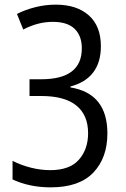

<svg xmlns="http://www.w3.org/2000/svg" viewBox="-20 -567 540 826"><path d="M34 205V125Q71 144 113.5 154.5Q156 165 196 165Q280 165 319.5 120Q359 75 359 6Q359 -72 308.5 -113Q258 -154 157 -154H107V-226H157Q332 -226 332 -359Q332 -413 301 -443Q270 -473 207 -473Q143 -473 80 -440L53 -507Q88 -525 131.5 -536Q175 -547 220 -547Q310 -547 362 -501Q414 -455 414 -368Q414 -299 381 -255.5Q348 -212 283 -195V-191Q442 -165 442 7Q442 112 381.5 175.5Q321 239 198 239Q107 239 34 205Z"/></svg>

Font: Noto Sans Mono UI Cond
Style: Regular
Weight: 400
Width: 3
Monospace: yes
Designer: Monotype Design team
Foundry: Monotype Imaging Inc.
Version: Version 1.000